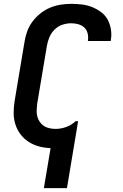

<svg xmlns="http://www.w3.org/2000/svg" viewBox="-20 -763 640 998"><path d="M208 215 243 7Q212 6 182.5 -2Q153 -10 128.5 -26Q104 -42 86.5 -65Q69 -88 60 -116.5Q51 -145 51 -176Q51 -207 56 -238L107 -543Q111 -570 120.5 -597.5Q130 -625 147.5 -649Q165 -673 188.5 -692Q212 -711 239 -722.5Q266 -734 294.5 -738.5Q323 -743 350 -743Q379 -743 407 -739.5Q435 -736 459.5 -726Q484 -716 505.5 -700Q527 -684 539.5 -661Q552 -638 556.5 -610Q561 -582 556 -554V-550H437V-552Q440 -571 435.5 -589.5Q431 -608 418 -620Q405 -632 387 -637Q369 -642 350 -642Q327 -642 304.5 -634.5Q282 -627 264.5 -610Q247 -593 237.5 -571Q228 -549 224 -526L173 -222Q171 -205 170.5 -188.5Q170 -172 174 -157Q178 -142 187 -129Q196 -116 208.5 -108Q221 -100 237 -96.5Q253 -93 269 -93Q296 -93 323 -102.5Q350 -112 372 -132V-133H386L328 215Z"/></svg>

Font: Iosevka Aile
Style: Bold Italic
Weight: 700
Italic angle: -9°
Designer: Belleve Invis
Foundry: Belleve Invis
Version: Version 28.0.1; ttfautohint (v1.8.4)